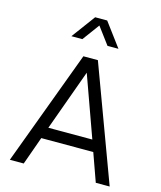

<svg xmlns="http://www.w3.org/2000/svg" viewBox="-142 -1101 1006 1202"><g transform="rotate(15 361.5 -500.0)"><path d="M38 0 315 -745H409L685 0H595L530 -182H193L128 0ZM219 -256H504L362 -651ZM323 -1000H401L515 -847H444L362 -957L281 -847H210Z"/></g></svg>

Font: Plus Jakarta Text Light
Style: Regular
Weight: 300
Designer: Gumpita Rahayu
Foundry: Tokotype Studio
Version: Version 1.000